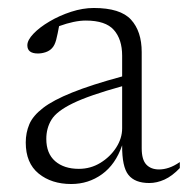

<svg xmlns="http://www.w3.org/2000/svg" viewBox="-20 -451 470 481"><path d="M354 7.5Q318 7.5 301.8 -12.8Q285.5 -33 286 -87Q269.5 -39 235.5 -14.5Q201.5 10 158.5 10Q109 10 76.8 -16.2Q44.5 -42.5 44.5 -94Q44.5 -118.5 53.5 -139.8Q62.5 -161 87.8 -180.5Q113 -200 160.8 -219.2Q208.5 -238.5 286 -259.5V-311.5Q286 -352.5 265.2 -376Q244.5 -399.5 195 -399.5Q166.5 -399.5 128 -385.5Q124.5 -366 120.8 -351.5Q117 -337 110 -330Q104 -323.5 94.2 -320.2Q84.5 -317 75 -317Q48.5 -317 48.5 -337.5Q48.5 -350.5 63.8 -366.5Q79 -382.5 104 -397.2Q129 -412 158.2 -421.5Q187.5 -431 215 -431Q281.5 -431 308.2 -401.8Q335 -372.5 335 -320.5V-79.5Q335 -51 346.5 -38.8Q358 -26.5 378.5 -26.5Q390.5 -26.5 403.2 -30.8Q416 -35 430.5 -45V-30Q411.5 -10 392.2 -1.2Q373 7.5 354 7.5ZM96 -103Q96 -66.5 118.2 -47.2Q140.5 -28 177.5 -28Q207 -28 231.5 -43Q256 -58 271 -81.2Q286 -104.5 286 -129.5V-235Q203 -212 162.5 -192.2Q122 -172.5 109 -151.2Q96 -130 96 -103Z"/></svg>

Font: Newsreader Text Light
Style: Regular
Weight: 300
Designer: Hugues Gentile
Foundry: Production Type
Version: Version 1.001